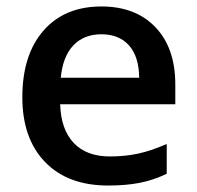

<svg xmlns="http://www.w3.org/2000/svg" viewBox="-20 -570 616 600"><path d="M317.9 9.8Q191.9 9.8 120.8 -63.7Q49.8 -137.2 49.8 -266.1Q49.8 -398.4 115.7 -474.1Q181.6 -549.8 296.9 -549.8Q403.8 -549.8 465.8 -484.9Q527.8 -419.9 527.8 -306.2V-244.1H168Q170.4 -165.5 210.4 -123.3Q250.5 -81.1 323.2 -81.1Q371.1 -81.1 412.4 -90.1Q453.6 -99.1 501 -120.1V-26.9Q459 -6.8 416 1.5Q373 9.8 317.9 9.8ZM296.9 -462.9Q242.2 -462.9 209.2 -428.2Q176.3 -393.6 169.9 -327.1H415Q414.1 -394 382.8 -428.5Q351.6 -462.9 296.9 -462.9Z"/></svg>

Font: f3_51262          
Style: Regular
Weight: 600
Foundry: Ascender Corporation
Version: Version 1.10